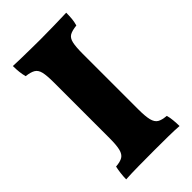

<svg xmlns="http://www.w3.org/2000/svg" viewBox="-212 -747 817 817"><g transform="rotate(-45 197.0 -338.0)"><path d="M111 -506Q111 -548 106 -569Q101 -590 86.5 -598.5Q72 -607 45 -610Q37 -640 37 -679Q54 -678 83.5 -677.5Q113 -677 145 -676.5Q177 -676 201 -676Q236 -676 282 -677Q328 -678 358 -679Q358 -660 356.5 -643.5Q355 -627 350 -610Q322 -607 308 -599Q294 -591 289 -569.5Q284 -548 284 -506V-172Q284 -129 289.5 -107Q295 -85 309 -76.5Q323 -68 350 -66Q354 -54 356 -34.5Q358 -15 358 3Q333 1 293.5 0.5Q254 0 208 0Q162 0 115.5 0.5Q69 1 37 3Q37 -14 39.5 -33.5Q42 -53 45 -66Q72 -68 86 -76.5Q100 -85 105.5 -107Q111 -129 111 -172Z"/></g></svg>

Font: Vollkorn ExtraBold
Style: Regular
Weight: 800
Designer: Friedrich Althausen
Foundry: Friedrich Althausen
Version: Version 5.000; ttfautohint (v1.8.3)